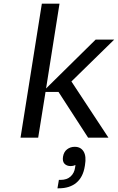

<svg xmlns="http://www.w3.org/2000/svg" viewBox="-20 -750 642 1046"><path d="M188 0H91.8L208 -730H304.2L231 -268.1L501 -534.2H602.1L369.1 -306.2L570.8 0H460L298.8 -249H228ZM387.2 49.8Q419.9 49.8 435.5 75.4Q451.2 101.1 442.9 149.9L441.9 155.8Q432.6 214.8 396.2 245.4Q359.9 275.9 299.8 275.9H293L300.8 230H310.1Q344.7 230 365 211.2Q385.3 192.4 389.2 162.1L391.1 148.9Q379.4 154.8 365.2 154.8Q343.8 154.8 331.5 142.1Q319.3 129.4 323.2 104Q327.6 77.1 345.5 63.5Q363.3 49.8 387.2 49.8Z"/></svg>

Font: Sora Italic
Style: Regular
Weight: 400
Designer: Jonathan Barnbrook, Julián Moncada
Foundry: Barnbrook Fonts
Version: Version 2.000